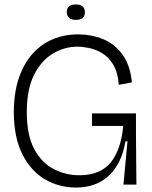

<svg xmlns="http://www.w3.org/2000/svg" viewBox="-20 -827 681 860"><path d="M320 13Q244 13 181 -24Q118 -61 80 -136.5Q42 -212 42 -325Q42 -433 77.5 -511Q113 -589 178 -631Q243 -673 330 -673Q389 -673 441 -652Q493 -631 528 -583.5Q563 -536 571 -458L512 -447Q508 -503 487.5 -537Q467 -571 438 -588.5Q409 -606 379 -612Q349 -618 328 -618Q268 -618 216 -586.5Q164 -555 132 -490.5Q100 -426 100 -325Q100 -221 133.5 -159Q167 -97 221 -69.5Q275 -42 335 -42Q429 -42 475.5 -99Q522 -156 532 -263H392V-319H589V-224L591 0H533L551 -194H542Q525 -94 468 -40.5Q411 13 320 13ZM320 -738Q299 -738 289 -747.5Q279 -757 279 -773Q279 -807 320 -807Q360 -807 360 -772Q360 -738 320 -738Z"/></svg>

Font: Bricolage Grotesque 48pt ExtraLight
Style: Regular
Weight: 200
Designer: Mathieu Triay
Foundry: Atelier Triay
Version: Version 1.000; ttfautohint (v1.8.4.7-5d5b);gftools[0.9.32]